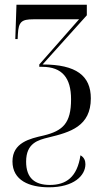

<svg xmlns="http://www.w3.org/2000/svg" viewBox="-20 -556 439 816"><path d="M188 240C294 240 343 190 343 142C343 127 338 113 322 104C308 197 261 230 192 230C128 230 91 201 91 131C91 52 142 39 187 28C278 6 366 -19 366 -138C366 -234 304 -282 161 -282L349 -491V-536H50L45 -390H55L56 -411C59 -463 71 -474 122 -474H316L147 -282V-272H159C245 -272 282 -224 282 -134C282 -33 248 0 165 20C107 33 33 50 33 130C33 211 105 240 188 240Z"/></svg>

Font: Noto Serif Display ExtraCondensed
Style: Regular
Weight: 400
Width: 2
Designer: Monotype Design Team
Foundry: Monotype Imaging Inc.
Version: Version 2.009